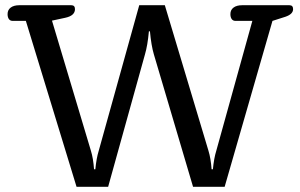

<svg xmlns="http://www.w3.org/2000/svg" viewBox="-20 -715 1150 735"><path d="M273 0 79 -635H29Q19 -635 14 -642Q9 -649 9 -661Q9 -677 21 -686Q33 -695 54 -695H253Q267 -695 267 -680Q267 -655 230 -647L179 -636L328 -138Q337 -109 340 -67H345Q349 -109 358 -138L513 -695H611L778 -138Q787 -109 790 -67H795Q799 -109 808 -138L946 -635H882Q872 -635 867 -642Q862 -649 862 -661Q862 -677 874 -686Q886 -695 907 -695H1088Q1102 -695 1102 -680Q1102 -661 1073 -651L1023 -635L840 0H719L569 -507Q559 -541 554 -595H550Q545 -541 535 -507L394 0Z"/></svg>

Font: Maitree Medium
Style: Regular
Weight: 500
Designer: CadsonDemak Team
Foundry: CadsonDemak
Version: Version 1.010